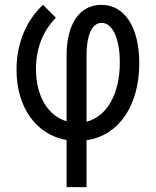

<svg xmlns="http://www.w3.org/2000/svg" viewBox="-20 -570 640 790"><path d="M254 -342V-71C178 -93 128 -174 128 -286C128 -370 156 -442 210 -497L157 -550C86 -484 48 -389 48 -283C48 -127 130 -15 254 6V200H336V7C468 -12 553 -134 553 -310C553 -458 493 -550 397 -550C307 -550 254 -471 254 -342ZM336 -69V-342C336 -426 359 -476 398 -476C443 -476 473 -411 473 -313C473 -183 420 -91 336 -69Z"/></svg>

Font: CommitMonoNiceRocks
Style: Regular
Weight: 400
Monospace: yes
Designer: Eigil Nikolajsen
Foundry: Eigil Nikolajsen
Version: Version 1.143